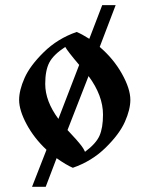

<svg xmlns="http://www.w3.org/2000/svg" viewBox="-20 -633 579 740"><path d="M374 -613.3 324.2 -483.4C304.7 -495.8 288.4 -504.6 275.4 -509.8C226.6 -492.8 184.4 -467 148.9 -432.1C113.4 -397.3 88.7 -364.1 74.7 -332.5C60.7 -300.9 53.7 -272.8 53.7 -248C53.7 -221.4 63.3 -190.1 82.5 -154.3C101.7 -118.5 127.3 -85.6 159.2 -55.7L103.5 86.9H156.2L198.2 -23.4C223 -5.9 243.8 6.5 260.7 13.7C309.6 -3.3 351.7 -29.1 387.2 -64C422.7 -98.8 447.4 -132 461.4 -163.6C475.4 -195.1 482.4 -223.3 482.4 -248C482.4 -276.7 471.5 -310.4 449.7 -349.1C427.9 -387.9 399.4 -422.2 364.3 -452.1L425.8 -613.3ZM307.6 -47.9C305.7 -52.4 303.1 -57.3 299.8 -62.5C296.6 -67.7 292.3 -73.4 287.1 -79.6C281.9 -85.8 277.5 -91 273.9 -95.2C270.3 -99.4 264.6 -105.6 256.8 -113.8C249 -121.9 243.5 -127.9 240.2 -131.8L321.3 -339.8C358.4 -289.7 377 -240.2 377 -191.4C377 -156.9 372.4 -129.6 363.3 -109.4C354.2 -89.2 335.6 -68.7 307.6 -47.9ZM205.1 -174.8C171.2 -220.4 154.3 -265.3 154.3 -309.6C154.3 -344.1 159.5 -371.4 169.9 -391.6C180.3 -411.8 200.8 -432 231.4 -452.1C238 -440.4 255.9 -417.3 285.2 -382.8Z"/></svg>

Font: TriodPostnaja
Style: Medium
Weight: 500
Version: 20110805; ttfautohint (v0.96) -l 8 -r 50 -G 200 -x 14 -w "G"